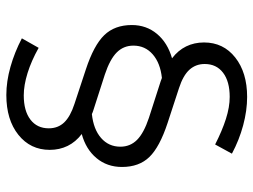

<svg xmlns="http://www.w3.org/2000/svg" viewBox="-117 -633 800 606"><g transform="rotate(-90 283.0 -330.0)"><path d="M452 -86Q452 -25 404.5 12.5Q357 50 280 50Q237 50 190.5 37.5Q144 25 101 2L130 -51Q173 -29 210.5 -17Q248 -5 280 -5Q329 -5 356.5 -26Q384 -47 384 -84Q384 -112 366 -132Q348 -152 308 -165L198 -201Q122 -226 90.5 -258.5Q59 -291 59 -345Q59 -392 87 -425.5Q115 -459 163 -472Q138 -491 125.5 -516.5Q113 -542 113 -573Q113 -634 160.5 -672Q208 -710 286 -710Q329 -710 375 -697Q421 -684 465 -661L435 -608Q394 -631 355.5 -643Q317 -655 285 -655Q236 -655 208.5 -634Q181 -613 181 -576Q181 -547 199.5 -527.5Q218 -508 258 -495L367 -459Q443 -434 475 -401Q507 -368 507 -314Q507 -268 479 -234.5Q451 -201 402 -187Q427 -168 439.5 -142.5Q452 -117 452 -86ZM329 -223Q332 -222 334.5 -221Q337 -220 340 -219Q387 -224 414.5 -248Q442 -272 442 -309Q442 -340 420.5 -361.5Q399 -383 351 -399L236 -436Q233 -437 230.5 -438Q228 -439 226 -440Q178 -435 150.5 -411Q123 -387 123 -350Q123 -319 144.5 -297.5Q166 -276 214 -260Z"/></g></svg>

Font: Red Hat Display
Style: Regular
Weight: 400
Designer: Pentagram / MCKL
Foundry: Pentagram / MCKL
Version: Version 1.003; Red Hat Display